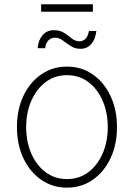

<svg xmlns="http://www.w3.org/2000/svg" viewBox="-20 -864 625 896"><path d="M292.5 11.7Q225.1 11.7 172.4 -24.9Q119.6 -61.5 89.4 -125.2Q59.1 -189 59.1 -271Q59.1 -353 89.4 -416.7Q119.6 -480.5 172.4 -516.8Q225.1 -553.2 292.5 -553.2Q359.9 -553.2 412.6 -516.8Q465.3 -480.5 495.6 -416.5Q525.9 -352.5 525.9 -271Q525.9 -189 495.6 -125.2Q465.3 -61.5 412.8 -24.9Q360.4 11.7 292.5 11.7ZM292.5 -28.3Q350.1 -28.3 392.8 -60.8Q435.5 -93.3 459.2 -148.2Q482.9 -203.1 482.9 -271Q482.9 -338.4 459.2 -393.3Q435.5 -448.2 392.8 -480.7Q350.1 -513.2 292.5 -513.2Q235.4 -513.2 192.6 -480.7Q149.9 -448.2 126 -393.3Q102.1 -338.4 102.1 -271Q102.1 -203.1 125.7 -148.2Q149.4 -93.3 192.4 -60.8Q235.4 -28.3 292.5 -28.3ZM356 -636.2Q330.1 -636.2 310.3 -649.2Q290.5 -662.1 273.2 -675Q255.9 -688 236.8 -688Q216.8 -688 204.6 -674.1Q192.4 -660.2 190.9 -639.2H155.8Q158.2 -675.3 178.2 -699.2Q198.2 -723.1 231.4 -723.1Q260.3 -723.1 279.8 -710.2Q299.3 -697.3 315.4 -684.3Q331.5 -671.4 350.6 -671.4Q386.2 -671.4 395 -719.2H429.7Q425.3 -680.7 405.8 -658.4Q386.2 -636.2 356 -636.2ZM413.6 -844.2V-809.1H171.9V-844.2Z"/></svg>

Font: Inter Extra Light
Style: Regular
Weight: 200
Designer: Rasmus Andersson
Foundry: rsms
Version: Version 4.000;git-3c8e0fc